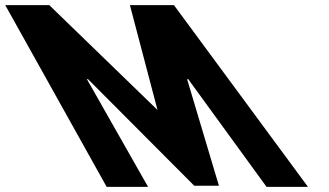

<svg xmlns="http://www.w3.org/2000/svg" viewBox="-350 -721 1270 741"><path d="M678.7 0.1H838.5L321.4 -701.1H151.4L257.9 -296.5L-159.7 -701.1H-329.7L61.6 0.1H221.4L-14.6 -415.5H-10.4L399.7 -4.1H494.9L372.1 -415.5H376.4Z"/></svg>

Font: Hussar
Style: BdOpOblSeven
Weight: 700
Foundry: Cannot Into Space Fonts
Version: Version 2.00